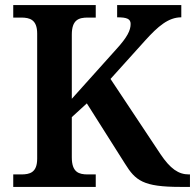

<svg xmlns="http://www.w3.org/2000/svg" viewBox="-20 -734 766 754"><path d="M32 0H356V-49H325C290 -49 262 -57 262 -116V-274L321 -328L471 -91C512 -25 542 0 688 0H726V-49H722C681 -49 649 -71 610 -129L414 -424L551 -576C600 -630 641 -666 692 -666V-714H440V-666C478 -666 493 -660 493 -640C493 -615 480 -588 437 -541L262 -346V-598C262 -657 290 -665 325 -665H356V-714H32V-665H63C97 -665 126 -657 126 -602V-111C126 -56 97 -49 63 -49H32Z"/></svg>

Font: Noto Serif Tamil SemiBold
Style: Italic
Weight: 600
Italic angle: -12°
Designer: Indian Type Foundry, Tom Grace, and the Monotype Design Team
Foundry: Monotype Imaging Inc.
Version: Version 2.003